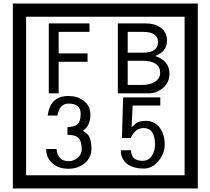

<svg xmlns="http://www.w3.org/2000/svg" viewBox="-20 -980 1195 1090"><path d="M1103 90H53V-960H1103ZM1028 15V-885H128V15ZM488 -799H313V-677H477V-629H313V-450H257V-847H488ZM942 -561Q942 -513 906.5 -481.5Q871 -450 823 -450H649V-847H808Q859 -847 891 -824Q928 -798 928 -749Q928 -686 860 -662Q942 -636 942 -561ZM877 -741Q877 -799 792 -799H705V-681H791Q877 -681 877 -741ZM889 -567Q889 -635 788 -635H705V-498H791Q828 -498 855 -513Q889 -532 889 -567ZM499 -136Q499 -84 460.5 -53Q422 -22 369 -22Q314 -22 280 -51Q242 -82 242 -134H301Q307 -65 370 -65Q398 -65 421 -84.5Q444 -104 444 -132Q444 -177 426 -196Q408 -215 363 -215V-259Q405 -259 421.5 -276Q438 -293 438 -334Q438 -392 369 -392Q318 -392 306 -324H251Q264 -435 368 -435Q419 -435 454 -409Q493 -380 493 -330Q493 -265 451 -238Q475 -222 483 -210Q499 -185 499 -136ZM915 -160Q916 -111 880.5 -67Q845 -23 796 -23Q741 -23 706 -46Q666 -74 666 -127H724Q724 -67 790 -67Q824 -67 843 -97Q860 -124 860 -159Q860 -253 795 -253Q748 -253 722 -196H672L679 -427H890V-381H733L727 -257Q740 -269 753 -281Q772 -294 807 -294Q859 -294 889 -252Q915 -215 915 -160Z"/></svg>

Font: Unicode BMP Fallback SIL
Style: Regular
Weight: 400
Foundry: NRSI, SIL International
Version: Version 5.1 Based on Unicode 5.1